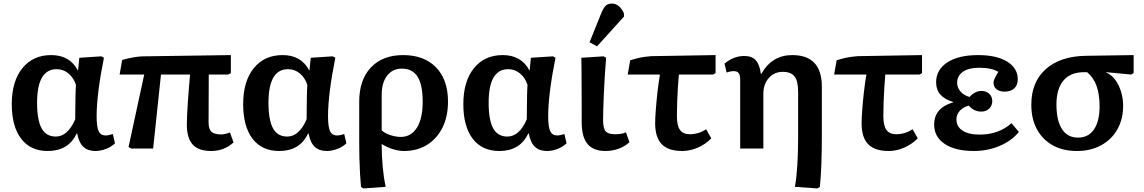

<svg xmlns="http://www.w3.org/2000/svg" viewBox="-20 -833 6419 1077"><path d="M248 14Q151 14 98.5 -55Q46 -124 46 -249Q46 -377 105.5 -450.5Q165 -524 267 -524Q371 -524 416 -439H418L425 -509L549 -517L563 -509Q543 -410 532.5 -326.5Q522 -243 522 -181Q522 -121 533.5 -97Q545 -73 574 -73Q586 -73 613 -81L625 -29Q604 -9 574 2.5Q544 14 515 14Q473 14 448 -9Q423 -32 413 -84H410Q364 14 248 14ZM293 -67Q360 -67 402 -164Q402 -190 402.5 -225.5Q403 -261 403.5 -295.5Q404 -330 406 -357Q393 -397 364 -421Q335 -445 298 -445Q188 -445 188 -257Q188 -159 213.5 -113Q239 -67 293 -67Z M1164 14Q1094 14 1061 -22Q1028 -58 1028 -135Q1028 -155 1029.5 -189Q1031 -223 1034 -263.5Q1037 -304 1040 -343.5Q1043 -383 1046 -415H883L839 0H716L701 -8L789 -415H651L665 -496Q679 -501 701.5 -506Q724 -511 746.5 -514Q769 -517 785 -517L1275 -524V-423L1260 -415H1151Q1151 -352 1150.5 -283.5Q1150 -215 1150 -147Q1150 -109 1166 -94Q1182 -79 1222 -79Q1241 -79 1270 -90L1290 -34Q1238 14 1164 14Z M1546 14Q1449 14 1396.5 -55Q1344 -124 1344 -249Q1344 -377 1403.5 -450.5Q1463 -524 1565 -524Q1669 -524 1714 -439H1716L1723 -509L1847 -517L1861 -509Q1841 -410 1830.5 -326.5Q1820 -243 1820 -181Q1820 -121 1831.5 -97Q1843 -73 1872 -73Q1884 -73 1911 -81L1923 -29Q1902 -9 1872 2.5Q1842 14 1813 14Q1771 14 1746 -9Q1721 -32 1711 -84H1708Q1662 14 1546 14ZM1591 -67Q1658 -67 1700 -164Q1700 -190 1700.5 -225.5Q1701 -261 1701.5 -295.5Q1702 -330 1704 -357Q1691 -397 1662 -421Q1633 -445 1596 -445Q1486 -445 1486 -257Q1486 -159 1511.5 -113Q1537 -67 1591 -67Z M2019 224 2005 216Q2002 184 1999.5 141Q1997 98 1996 53.5Q1995 9 1995 -27V-263Q1995 -385 2060.5 -454.5Q2126 -524 2241 -524Q2359 -524 2426 -455Q2493 -386 2493 -263Q2493 -179 2462 -117Q2431 -55 2375.5 -20.5Q2320 14 2246 14Q2215 14 2181.5 3Q2148 -8 2122 -25H2121Q2121 44 2127 105.5Q2133 167 2143 215ZM2228 -65Q2286 -65 2318.5 -116.5Q2351 -168 2351 -262Q2351 -357 2322.5 -402.5Q2294 -448 2234 -448Q2182 -448 2151.5 -408.5Q2121 -369 2121 -301V-102Q2137 -86 2168.5 -75.5Q2200 -65 2228 -65Z M2781 14Q2684 14 2631.5 -55Q2579 -124 2579 -249Q2579 -377 2638.5 -450.5Q2698 -524 2800 -524Q2904 -524 2949 -439H2951L2958 -509L3082 -517L3096 -509Q3076 -410 3065.5 -326.5Q3055 -243 3055 -181Q3055 -121 3066.5 -97Q3078 -73 3107 -73Q3119 -73 3146 -81L3158 -29Q3137 -9 3107 2.5Q3077 14 3048 14Q3006 14 2981 -9Q2956 -32 2946 -84H2943Q2897 14 2781 14ZM2826 -67Q2893 -67 2935 -164Q2935 -190 2935.5 -225.5Q2936 -261 2936.5 -295.5Q2937 -330 2939 -357Q2926 -397 2897 -421Q2868 -445 2831 -445Q2721 -445 2721 -257Q2721 -159 2746.5 -113Q2772 -67 2826 -67Z M3376 14Q3309 14 3276 -25Q3243 -64 3243 -147Q3243 -178 3243 -228.5Q3243 -279 3242.5 -334Q3242 -389 3242 -436Q3242 -483 3241 -509L3366 -517L3380 -509Q3376 -465 3373 -414Q3370 -363 3367.5 -313.5Q3365 -264 3364 -223Q3363 -182 3363 -158Q3363 -113 3377.5 -96.5Q3392 -80 3431 -80Q3470 -80 3491 -91L3511 -36Q3488 -13 3452 0.5Q3416 14 3376 14ZM3329 -573 3287 -596 3354 -762Q3366 -790 3378.5 -801.5Q3391 -813 3412 -813Q3455 -813 3480 -758V-740Z M3807 14Q3729 14 3692 -24Q3655 -62 3655 -142Q3655 -168 3658.5 -215.5Q3662 -263 3668 -316.5Q3674 -370 3682 -415H3501L3515 -495Q3530 -500 3552 -505.5Q3574 -511 3595.5 -514Q3617 -517 3633 -518L3994 -524V-423L3980 -415H3788Q3785 -383 3782.5 -342.5Q3780 -302 3778.5 -260Q3777 -218 3777 -181Q3777 -128 3794.5 -104Q3812 -80 3850 -80Q3898 -80 3941 -108L3970 -57Q3938 -24 3894.5 -5Q3851 14 3807 14Z M4565 224 4439 215Q4448 166 4452.5 93.5Q4457 21 4457 -61V-318Q4457 -378 4437 -404Q4417 -430 4371 -430Q4323 -430 4292.5 -395.5Q4262 -361 4262 -307V0H4132V-386Q4132 -412 4123.5 -423Q4115 -434 4096 -434Q4077 -434 4056 -426L4044 -476Q4095 -519 4155 -519Q4197 -519 4219 -495.5Q4241 -472 4248 -419H4251Q4310 -524 4424 -524Q4590 -524 4590 -347V-67Q4590 12 4587.5 83Q4585 154 4579 216Z M4965 14Q4887 14 4850 -24Q4813 -62 4813 -142Q4813 -168 4816.5 -215.5Q4820 -263 4826 -316.5Q4832 -370 4840 -415H4659L4673 -495Q4688 -500 4710 -505.5Q4732 -511 4753.5 -514Q4775 -517 4791 -518L5152 -524V-423L5138 -415H4946Q4943 -383 4940.5 -342.5Q4938 -302 4936.5 -260Q4935 -218 4935 -181Q4935 -128 4952.5 -104Q4970 -80 5008 -80Q5056 -80 5099 -108L5128 -57Q5096 -24 5052.5 -5Q5009 14 4965 14Z M5443 14Q5339 14 5279.5 -25.5Q5220 -65 5220 -134Q5220 -228 5327 -259V-261Q5231 -289 5231 -371Q5231 -442 5294 -483Q5357 -524 5467 -524Q5570 -524 5629.5 -487.5Q5689 -451 5689 -388Q5689 -355 5669 -337Q5649 -319 5615 -319Q5587 -319 5570 -332.5Q5553 -346 5553 -369Q5553 -388 5580 -430Q5543 -453 5472 -453Q5414 -453 5381.5 -430.5Q5349 -408 5349 -369Q5349 -341 5367.5 -320Q5386 -299 5418 -289Q5450 -323 5485 -323Q5512 -323 5529 -307Q5546 -291 5546 -266Q5546 -240 5528.5 -223.5Q5511 -207 5485 -207Q5443 -207 5414 -241Q5381 -231 5363 -210.5Q5345 -190 5345 -163Q5345 -123 5379 -100.5Q5413 -78 5475 -78Q5582 -78 5654 -142L5695 -93Q5656 -44 5588.5 -15Q5521 14 5443 14Z M6021 14Q5942 14 5885 -18Q5828 -50 5796.5 -108Q5765 -166 5765 -246Q5765 -373 5846.5 -445.5Q5928 -518 6072 -520L6339 -524V-423L6325 -415L6185 -428V-426Q6227 -409 6253.5 -356Q6280 -303 6280 -238Q6280 -164 6247.5 -107Q6215 -50 6156.5 -18Q6098 14 6021 14ZM6027 -61Q6085 -61 6116.5 -107Q6148 -153 6148 -237Q6148 -372 6078 -428H6060Q5985 -428 5945.5 -381.5Q5906 -335 5906 -247Q5906 -157 5937 -109Q5968 -61 6027 -61Z"/></svg>

Font: Literata 12pt SemiBold
Style: Regular
Weight: 600
Designer: Latin by Veronika Burian and Jose Scaglione. Greek by Irene Vlachou. Cyrillic by Vera Evstafieva.
Foundry: TypeTogether
Version: Version 3.002